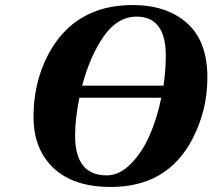

<svg xmlns="http://www.w3.org/2000/svg" viewBox="-20 -727 843 762"><path d="M113 -264Q113 -398 170 -508Q274 -707 507 -707Q641 -707 722 -635.5Q803 -564 803 -419Q803 -289 744 -176Q645 15 420 15Q272 15 192.5 -60Q113 -135 113 -264ZM278 -190Q278 -31 403 -31Q454 -31 499 -76.5Q544 -122 573.5 -189Q603 -256 620 -339H295Q278 -254 278 -190ZM306 -387H629Q638 -449 638 -506Q638 -661 522 -661Q446 -661 391.5 -582.5Q337 -504 306 -387Z"/></svg>

Font: Lingua Franca
Style: Bold Italic
Weight: 700
Italic angle: -13°
Version: Version 1.19